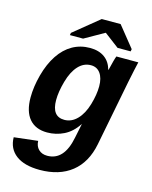

<svg xmlns="http://www.w3.org/2000/svg" viewBox="-134 -799 868 1098"><g transform="rotate(15 300.0 -250.5)"><path d="M208.5 211.9Q117.7 211.9 68.1 174.6Q18.6 137.2 17.6 69.8L158.2 53.7Q159.2 85.4 178.5 104Q197.8 122.6 229.5 122.6Q329.1 122.6 356.9 -18.1L374.5 -103H373.5Q339.8 -51.8 293.2 -28.8Q246.6 -5.9 194.3 -5.9Q125.5 -5.9 88.6 -49.3Q51.8 -92.8 51.8 -175.3Q51.8 -238.3 71 -310.1Q90.3 -381.8 124.3 -432.9Q158.2 -483.9 204.8 -510.3Q251.5 -536.6 308.1 -536.6Q360.4 -536.6 394.3 -512.2Q428.2 -487.8 439.5 -443.4H441.9Q458 -511.2 465.3 -528.3H595.2L584 -479L568.8 -406.2L492.7 -16.1Q470.7 95.7 397.5 153.8Q324.2 211.9 208.5 211.9ZM414.6 -337.9Q414.6 -386.2 394.5 -414.3Q374.5 -442.4 338.4 -442.4Q295.9 -442.4 264.2 -408.2Q232.4 -374 214.6 -310.8Q196.8 -247.6 196.8 -198.7Q196.8 -101.1 271 -101.1Q313.5 -101.1 346.4 -135Q379.4 -168.9 397 -228.8Q414.6 -288.6 414.6 -337.9ZM539.1 -591.3 536.6 -577.6H459L372.6 -643.1H370.6L254.9 -577.6H176.8L179.2 -591.3L329.1 -713.4H440.9Z"/></g></svg>

Font: Cousine
Style: Bold Italic
Weight: 700
Italic angle: -12°
Monospace: yes
Designer: Steve Matteson
Foundry: Ascender Corporation
Version: Version 1.20